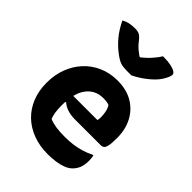

<svg xmlns="http://www.w3.org/2000/svg" viewBox="-241 -949 1081 1081"><g transform="rotate(45 300.0 -408.5)"><path d="M324 -556Q395 -556 445.5 -526.5Q496 -497 523.5 -445Q551 -393 551 -325V-320Q551 -279 546 -260Q541 -241 533 -236Q525 -231 516 -231H308Q275 -231 248.5 -240Q222 -249 206 -264L184 -254L190 -318H401Q403 -324 403.5 -331.5Q404 -339 404 -344Q404 -364 400 -384.5Q396 -405 385 -422Q374 -426 364.5 -427.5Q355 -429 336 -429Q275 -429 237.5 -381Q200 -333 200 -234V-231Q200 -203 203.5 -180.5Q207 -158 214 -140Q237 -130 266.5 -125.5Q296 -121 339 -121Q371 -121 402 -125Q433 -129 463 -138Q493 -147 520 -161H526Q528 -151 529 -141.5Q530 -132 530 -123Q530 -89 521 -66.5Q512 -44 495 -27Q479 -11 454 -1.5Q429 8 399.5 12Q370 16 338 16Q274 16 221 -4Q168 -24 130 -60.5Q92 -97 71 -148.5Q50 -200 50 -263V-266Q50 -328 70 -380.5Q90 -433 126.5 -472.5Q163 -512 213.5 -534Q264 -556 324 -556ZM358 -631Q349 -631 342 -631Q335 -631 322 -631Q293 -631 273.5 -637Q254 -643 226 -664Q208 -677 191 -693Q174 -709 158.5 -727.5Q143 -746 129.5 -767.5Q116 -789 104 -814Q121 -824 140.5 -828.5Q160 -833 186 -833Q209 -833 222 -826Q235 -819 252 -797Q264 -780 283.5 -763Q303 -746 341 -722L286 -738H352L299 -720Q344 -754 369 -781.5Q394 -809 408 -833H414Q448 -833 471.5 -828Q495 -823 507.5 -815Q520 -807 520 -798Q520 -789 514.5 -775.5Q509 -762 497 -743Q486 -726 469.5 -709.5Q453 -693 433.5 -678Q414 -663 394.5 -651Q375 -639 358 -631Z"/></g></svg>

Font: Recursive Casual ExtraBold
Style: Regular
Weight: 800
Version: Version 1.047